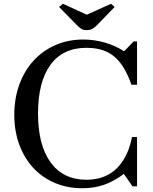

<svg xmlns="http://www.w3.org/2000/svg" viewBox="-20 -990 814 1020"><path d="M56 -380C56 -322 64.8 -269.2 82.5 -221.5C100.2 -173.8 124.8 -132.8 156.5 -98.5C188.2 -64.2 226.2 -37.5 270.5 -18.5C314.8 0.5 364 10 418 10C459.3 10 497.3 4 532 -8C566.7 -20 602 -39.3 638 -66L684 0H708V-262H681C671 -208.7 653.3 -164.3 628 -129C606.7 -97.7 580 -74.2 548 -58.5C516 -42.8 480 -35 440 -35C357.3 -35 293.7 -65.7 249 -127C204.3 -188.3 182 -275 182 -387C182 -499 204 -585.2 248 -645.5C292 -705.8 355.7 -736 439 -736C483.7 -736 522 -727.8 554 -711.5C586 -695.2 613.7 -668 637 -630C644.3 -617.3 651.5 -603.7 658.5 -589C665.5 -574.3 672 -558 678 -540H708V-770H690L641 -719H637C607 -738.3 573.5 -753.3 536.5 -764C499.5 -774.7 461.3 -780 422 -780C368.7 -780 319.5 -770.2 274.5 -750.5C229.5 -730.8 190.8 -703.3 158.5 -668C126.2 -632.7 101 -590.5 83 -541.5C65 -492.5 56 -438.7 56 -380ZM441 -830C452.3 -830 462 -832.2 470 -836.5C478 -840.8 486.7 -847.7 496 -857L589 -953L570 -970L441 -912L314 -970L294 -953L388 -857C396.7 -848.3 404.5 -841.7 411.5 -837C418.5 -832.3 428.3 -830 441 -830Z"/></svg>

Font: Libre Caslon Text
Style: Regular
Weight: 400
Designer: Pablo Impallari, Rodrigo Fuenzalida
Foundry: Pablo Impallari, Rodrigo Fuenzalida
Version: Version 1.000; ttfautohint (v0.93) -l 8 -r 50 -G 200 -x 14 -